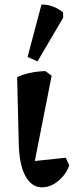

<svg xmlns="http://www.w3.org/2000/svg" viewBox="-20 -795 319 829"><path d="M161 14Q117 14 90 -34.5Q63 -83 61 -175L54 -462Q77 -473 108.5 -480Q140 -487 176 -488L203 -468L124 -68L94 -96L264 -114L279 -81Q270 -54 251 -32.5Q232 -11 209 1.5Q186 14 161 14ZM142 -530 99 -549 159 -775Q177 -776 194 -771.5Q211 -767 226 -759Q241 -751 252 -742L253 -719Z"/></svg>

Font: Eczar Medium
Style: Regular
Weight: 500
Designer: Vaibhav Singh
Foundry: Rosetta Type Foundry
Version: Version 2.000